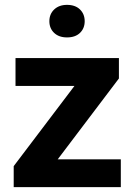

<svg xmlns="http://www.w3.org/2000/svg" viewBox="-20 -766 549 786"><path d="M216.3 -113.8H474.6V0H36.1V-85.9L284.7 -414.1H43.5V-528.3H466.8V-444.8ZM254.4 -746.1Q288.1 -746.1 307.4 -727.3Q326.7 -708.5 326.7 -679.2Q326.7 -649.9 307.4 -631.3Q288.1 -612.8 254.4 -612.8Q221.2 -612.8 201.7 -631.3Q182.1 -649.9 182.1 -679.2Q182.1 -708.5 201.9 -727.3Q221.7 -746.1 254.4 -746.1Z"/></svg>

Font: RobotoInd
Style: Bold
Weight: 700
Designer: Google
Version: Version 2.001150; 2014